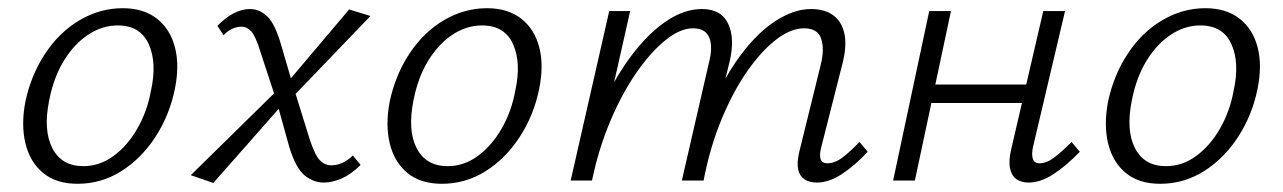

<svg xmlns="http://www.w3.org/2000/svg" viewBox="-20 -440 3127 468"><path d="M169 8Q117 8 85 -18.5Q53 -45 42 -90.5Q31 -136 42 -193Q56 -258 90.5 -310Q125 -362 174.5 -391Q224 -420 279 -420Q330 -420 362.5 -394.5Q395 -369 406.5 -324.5Q418 -280 406 -222Q393 -159 359 -106.5Q325 -54 276 -23Q227 8 169 8ZM183 -35Q223 -35 257 -60Q291 -85 315 -127Q339 -169 348 -219Q363 -287 342.5 -332.5Q322 -378 267 -378Q229 -378 195 -355.5Q161 -333 136 -292.5Q111 -252 100 -196Q85 -123 107.5 -79Q130 -35 183 -35Z M769 5Q744 5 722.5 -12.5Q701 -30 685 -82L654 -194L615 -313Q603 -352 592.5 -363.5Q582 -375 569 -375Q558 -375 546.5 -370Q535 -365 525 -354L510 -377Q529 -397 549.5 -407.5Q570 -418 589 -418Q613 -418 632 -399.5Q651 -381 666 -328L694 -232L736 -97Q749 -59 761 -48Q773 -37 787 -37Q801 -37 814.5 -43Q828 -49 840 -61L859 -38Q836 -15 813 -5Q790 5 769 5ZM500 6 445 -13 664 -228 678 -196ZM686 -196 672 -229 831 -417 883 -401Z M1057 8Q1005 8 973 -18.5Q941 -45 930 -90.5Q919 -136 930 -193Q944 -258 978.5 -310Q1013 -362 1062.5 -391Q1112 -420 1167 -420Q1218 -420 1250.5 -394.5Q1283 -369 1294.5 -324.5Q1306 -280 1294 -222Q1281 -159 1247 -106.5Q1213 -54 1164 -23Q1115 8 1057 8ZM1071 -35Q1111 -35 1145 -60Q1179 -85 1203 -127Q1227 -169 1236 -219Q1251 -287 1230.5 -332.5Q1210 -378 1155 -378Q1117 -378 1083 -355.5Q1049 -333 1024 -292.5Q999 -252 988 -196Q973 -123 995.5 -79Q1018 -35 1071 -35Z M1971 5Q1953 5 1941 -3Q1929 -11 1925.5 -27Q1922 -43 1928 -69L1981 -284Q1990 -321 1981.5 -346Q1973 -371 1940 -371Q1908 -371 1872.5 -344Q1837 -317 1802.5 -268Q1768 -219 1739.5 -151Q1711 -83 1695 0H1657Q1679 -99 1713 -177Q1747 -255 1787.5 -308.5Q1828 -362 1872 -390Q1916 -418 1957 -418Q1989 -418 2010 -403.5Q2031 -389 2038 -359Q2045 -329 2033 -283L1982 -82Q1977 -64 1980 -53Q1983 -42 1997 -42Q2015 -42 2033.5 -56Q2052 -70 2075 -94L2095 -70Q2062 -35 2031 -15Q2000 5 1971 5ZM1371 0 1465 -413H1516L1423 0ZM1388 0Q1408 -89 1440.5 -165Q1473 -241 1514 -297.5Q1555 -354 1600.5 -386Q1646 -418 1691 -418Q1738 -418 1755 -382Q1772 -346 1758 -288L1687 0H1642L1708 -287Q1718 -325 1709 -348Q1700 -371 1669 -371Q1638 -371 1602 -342Q1566 -313 1531 -262.5Q1496 -212 1467.5 -144.5Q1439 -77 1423 0Z M2487 5Q2470 5 2458 -3Q2446 -11 2442 -29.5Q2438 -48 2445 -77L2523 -413H2576L2498 -82Q2494 -64 2497.5 -53Q2501 -42 2514 -42Q2531 -42 2549.5 -56Q2568 -70 2592 -94L2612 -70Q2578 -35 2547 -15Q2516 5 2487 5ZM2157 0 2245 -413H2298L2210 0ZM2221 -189 2231 -234H2512L2502 -189Z M2808 8Q2756 8 2724 -18.5Q2692 -45 2681 -90.5Q2670 -136 2681 -193Q2695 -258 2729.5 -310Q2764 -362 2813.5 -391Q2863 -420 2918 -420Q2969 -420 3001.5 -394.5Q3034 -369 3045.5 -324.5Q3057 -280 3045 -222Q3032 -159 2998 -106.5Q2964 -54 2915 -23Q2866 8 2808 8ZM2822 -35Q2862 -35 2896 -60Q2930 -85 2954 -127Q2978 -169 2987 -219Q3002 -287 2981.5 -332.5Q2961 -378 2906 -378Q2868 -378 2834 -355.5Q2800 -333 2775 -292.5Q2750 -252 2739 -196Q2724 -123 2746.5 -79Q2769 -35 2822 -35Z"/></svg>

Font: Ysabeau Infant Light
Style: Italic
Weight: 300
Italic angle: -12°
Designer: Christian Thalmann (Catharsis Fonts)
Version: Version 2.001;gftools[0.9.30]; featfreeze: ss01,ss02,lnum